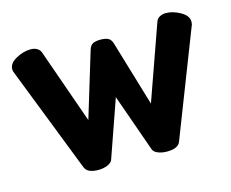

<svg xmlns="http://www.w3.org/2000/svg" viewBox="-76 -586 845 703"><g transform="rotate(-15 346.5 -234.5)"><path d="M477 11Q458 11 443 5Q428 -1 424 -12L347 -230L271 -13Q267 -2 251.5 4.5Q236 11 216 11Q198 11 184.5 5.5Q171 0 166 -13L12 -408Q7 -418 7 -427Q7 -449 35 -464.5Q63 -480 91 -480Q104 -480 114 -474.5Q124 -469 128 -459L228 -175L303 -422Q308 -438 318.5 -443Q329 -448 347 -448Q364 -448 375 -443Q386 -438 391 -422L465 -174L566 -459Q570 -469 580 -474.5Q590 -480 603 -480Q630 -480 658 -464Q686 -448 686 -426Q686 -415 682 -408L528 -12Q519 11 477 11Z"/></g></svg>

Font: Dosis
Style: Regular
Weight: 400
Designer: Edgar Tolentino, Pablo Impallari, Igino Marini
Foundry: Edgar Tolentino, Pablo Impallari, Igino Marini
Version: Version 1.007;Glyphs 3.1.1 (3134)